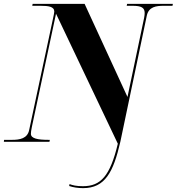

<svg xmlns="http://www.w3.org/2000/svg" viewBox="-43 -734 915 994"><path d="M387 240C501 240 544 157 580 0L717 -653C727 -699 765 -704 805 -704H850L852 -714H615L613 -704H643C689 -704 706 -694 706 -667C706 -660 705 -651 703 -641L617 -232L395 -714H126L124 -704H166C208 -704 238 -700 238 -674C238 -667 235 -656 231 -636L108 -61C99 -17 60 -10 19 -10H-22L-23 0H213L215 -10H209C152 -10 117 -17 117 -41C117 -49 118 -57 122 -77L247 -663L567 10C527 177 479 230 386 230C353 230 332 225 317 219L315 229C336 236 360 240 387 240Z"/></svg>

Font: Noto Serif Display SemiCondensed Black
Style: Italic
Weight: 900
Width: 4
Italic angle: -12°
Designer: Monotype Design Team
Foundry: Monotype Imaging Inc.
Version: Version 2.009